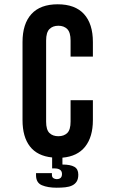

<svg xmlns="http://www.w3.org/2000/svg" viewBox="-20 -728 533 895"><path d="M413 -261V-168Q413 -90 377 -44.5Q341 1 271 7V39Q308 39 326.5 49.5Q345 60 345 86Q345 106 337.5 118Q330 130 316.5 136.5Q303 143 284.5 145Q266 147 244 147Q203 147 175.5 135.5Q148 124 148 89V79H222V87Q222 98 229 102.5Q236 107 244 107Q269 107 269 83Q269 57 233 57H223V6Q154 -1 119.5 -45.5Q85 -90 85 -168V-532Q85 -617 126.5 -662.5Q168 -708 249 -708Q330 -708 371.5 -662.5Q413 -617 413 -532V-464H309V-539Q309 -577 293.5 -592.5Q278 -608 252 -608Q226 -608 210.5 -592.5Q195 -577 195 -539V-161Q195 -123 210.5 -108Q226 -93 252 -93Q278 -93 293.5 -108Q309 -123 309 -161V-261Z"/></svg>

Font: Bebas Neue Bold
Style: Regular
Weight: 700
Designer: Ryoichi Tsunekawa & LGV (GE)
Foundry: Free Software Foundation, Inc.
Version: Version 1.003 August 13, 2016